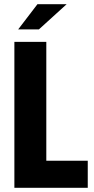

<svg xmlns="http://www.w3.org/2000/svg" viewBox="-20 -888 445 908"><path d="M66 -749H164L295 -868H157ZM48 0H395V-128H199V-690H48Z"/></svg>

Font: Decalotype
Style: Bold
Weight: 700
Designer: Alfredo Marco Pradil
Foundry: Alfredo Marco Pradil
Version: Version 1.0